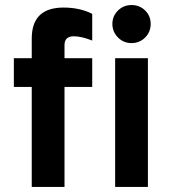

<svg xmlns="http://www.w3.org/2000/svg" viewBox="-20 -742 683 762"><path d="M556 -593Q534 -571 502 -571Q470 -571 448 -593.5Q426 -616 426 -647Q426 -678 448 -700Q470 -722 502 -722Q534 -722 556 -700.5Q578 -679 578 -647Q578 -615 556 -593ZM35 -397V-511H106V-589Q106 -712 232 -712Q297 -712 346 -687V-581Q303 -598 273 -598Q236 -598 236 -563V-511H346V-397H236V0H106V-397ZM437 0V-511H567V0Z"/></svg>

Font: ReCut ExtraBold
Style: Regular
Weight: 800
Designer: Giant Group (for alternate capitals set)
Version: Version 2.002;FEAKit 1.0